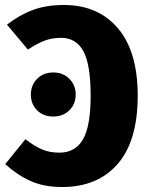

<svg xmlns="http://www.w3.org/2000/svg" viewBox="-20 -733 597 771"><path d="M533 -349Q533 -167 452.5 -74.5Q372 18 229 18Q156 18 102 -6.5Q48 -31 1 -74L82 -174Q117 -147 147.5 -133.5Q178 -120 219 -120Q282 -120 313 -173Q344 -226 344 -349Q344 -473 315 -527Q286 -581 225 -581Q188 -581 158.5 -569.5Q129 -558 92 -534L8 -634Q58 -673 112 -693Q166 -713 236 -713Q374 -713 453.5 -619.5Q533 -526 533 -349ZM284 -353Q284 -315 258.5 -290Q233 -265 194 -265Q154 -265 129 -290Q104 -315 104 -353Q104 -391 129 -416.5Q154 -442 194 -442Q233 -442 258.5 -416.5Q284 -391 284 -353Z"/></svg>

Font: Fira Sans Condensed ExtraBold
Style: Regular
Weight: 800
Width: 3
Designer: Carrois Corporate & Edenspiekermann AG
Foundry: Carrois Corporate GbR & Edenspiekermann AG
Version: Version 4.203